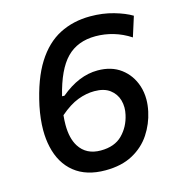

<svg xmlns="http://www.w3.org/2000/svg" viewBox="-106 -791 823 895"><g transform="rotate(-15 305.5 -344.0)"><path d="M294 12Q202 12 145 -33.8Q88 -79.5 69.5 -162.5Q61 -200 61 -243.5Q61 -296 73.5 -357.5Q100 -481.5 147.5 -556.8Q195 -632 261.2 -666Q327.5 -700 409.5 -700Q470 -700 522.2 -685Q574.5 -670 607.5 -650L577 -553.5Q538 -579 495.5 -591.5Q453 -604 409.5 -604Q322.5 -604 269.8 -550.2Q217 -496.5 187 -374L198.5 -373.5Q287 -447.5 377.5 -447.5Q444.5 -447.5 489.5 -413.8Q534.5 -380 553 -324Q563 -293 563 -258.5Q563 -231 556.5 -201Q544.5 -144.5 512.5 -95.8Q480.5 -47 426.2 -17.5Q372 12 294 12ZM338 -358Q298.5 -358 257.8 -342.5Q217 -327 170.5 -287Q168 -262.5 168 -241Q168 -175.5 193 -136Q226.5 -83 296.5 -83Q363.5 -83 401 -120.8Q438.5 -158.5 450.5 -214Q454.5 -231.5 454.5 -248Q454.5 -266.5 449.5 -284Q440 -316.5 412.5 -337.2Q385 -358 338 -358Z"/></g></svg>

Font: Heraclito Medium
Style: Italic
Weight: 500
Italic angle: -12°
Designer: Kostas Bartsokas (font) & Cristiano Sobral (main changes)
Foundry: Kostas Bartsokas (font) & Cristiano Sobral (main changes)
Version: Version 1.00;July 8, 2020;FontCreator 13.0.0.2655 64-bit